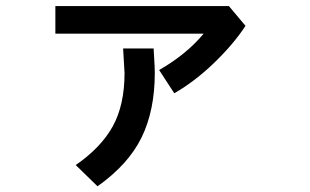

<svg xmlns="http://www.w3.org/2000/svg" viewBox="-20 -577 1040 645"><path d="M166 -463.9V-556.6H749L804.7 -490.2Q764.6 -428.7 699.2 -365.7Q633.8 -302.7 565.4 -263.7L514.6 -341.8Q605.5 -393.6 664.1 -463.9ZM234.4 -22.5Q319.3 -81.1 358.9 -152.8Q398.4 -224.6 398.4 -332L393.6 -414.1H496.1Q496.1 -409.2 498 -379.9Q500 -350.6 500 -332Q500 -206.1 455.6 -115.2Q411.1 -24.4 307.6 48.8Z"/></svg>

Font: Gothic A1 SemiBold
Style: Regular
Weight: 600
Version: Version 2.50